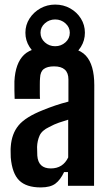

<svg xmlns="http://www.w3.org/2000/svg" viewBox="-20 -812 479 839"><path d="M158 7Q95 7 64 -23.5Q33 -54 27 -124Q27 -135 26.5 -148Q26 -161 27 -171Q31 -228 61.5 -264.5Q92 -301 168 -331Q195 -342 221.5 -351Q248 -360 279 -368V-465Q279 -522 216 -522Q187 -522 171.5 -510.5Q156 -499 155 -471Q154 -461 154 -441.5Q154 -422 154 -404Q154 -386 155 -380H44Q43 -394 43 -415.5Q43 -437 43 -457Q47 -536 85 -572.5Q123 -609 220 -609Q318 -609 355 -569Q392 -529 392 -440L391 0H277V-60H260Q244 -26 222 -9.5Q200 7 158 7ZM202 -76Q255 -76 278 -124V-289Q258 -283 237.5 -276Q217 -269 195 -257Q163 -242 153 -219.5Q143 -197 142 -170Q142 -148 143 -132Q147 -76 202 -76ZM221 -546Q185 -546 156 -562.5Q127 -579 109 -607Q91 -635 91 -669Q91 -703 109 -731Q127 -759 156.5 -775.5Q186 -792 221 -792Q257 -792 286.5 -775.5Q316 -759 333.5 -731Q351 -703 351 -669Q351 -635 333.5 -607Q316 -579 286.5 -562.5Q257 -546 221 -546ZM157 -669Q157 -644 176 -627Q195 -610 221 -610Q247 -610 266 -627Q285 -644 285 -669Q285 -693 266 -710Q247 -727 221 -727Q195 -727 176 -710Q157 -693 157 -669Z"/></svg>

Font: Big Shoulders Text
Style: Bold
Weight: 700
Designer: Patric King
Foundry: XO Type Co
Version: Version 1.000; ttfautohint (v1.8.2)